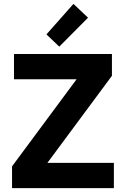

<svg xmlns="http://www.w3.org/2000/svg" viewBox="-20 -968 648 988"><path d="M42 0V-112L374 -560H52V-690H556V-578L224 -130H566V0ZM219 -791 358 -948 433 -877 285 -728Z"/></svg>

Font: Oxanium ExtraLight
Style: Bold
Weight: 700
Version: Version 2.000